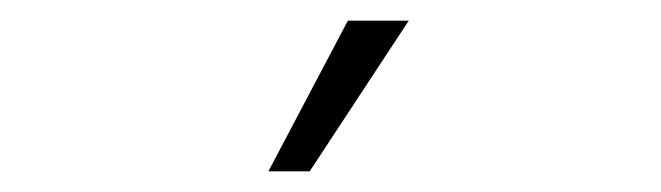

<svg xmlns="http://www.w3.org/2000/svg" viewBox="-20 -716 640 186"><path d="M240 -550 317 -696H376L280 -550Z"/></svg>

Font: Gantari Light
Style: Regular
Weight: 300
Designer: Anugrah Pasau
Foundry: Lafontype
Version: Version 1.000; ttfautohint (v1.8.3)